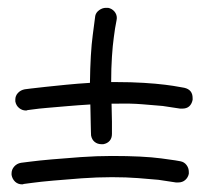

<svg xmlns="http://www.w3.org/2000/svg" viewBox="-20 -572 526 495"><path d="M445.3 -156.2Q455.1 -154.3 460.9 -146.5Q466.8 -138.7 466.8 -128.9V-124Q464.8 -114.3 457.5 -107.9Q450.2 -101.6 439.5 -101.6H433.6Q414.1 -104.5 388.7 -108.4Q367.2 -110.4 336.4 -112.8Q305.7 -115.2 268.6 -115.2Q230.5 -115.2 190.4 -112.3Q150.4 -109.4 117.2 -106.4Q84 -103.5 63 -100.6Q42 -97.7 41 -97.7Q40 -96.7 37.1 -96.7Q26.4 -96.7 19 -103.5Q11.7 -110.4 9.8 -121.1V-125Q9.8 -134.8 16.6 -142.6Q23.4 -150.4 34.2 -152.3Q36.1 -152.3 58.1 -155.3Q80.1 -158.2 113.8 -161.1Q147.5 -164.1 188.5 -167Q229.5 -169.9 268.6 -169.9Q348.6 -169.9 396 -163.6Q443.4 -157.2 445.3 -156.2ZM455.1 -345.7Q476.6 -340.8 476.6 -319.3V-314.5Q471.7 -292 450.2 -292H444.3Q424.8 -294.9 399.4 -298.8Q377 -300.8 346.7 -303.2Q316.4 -305.7 279.3 -304.7H267.6Q267.6 -293.9 268.1 -281.7Q268.6 -269.5 268.6 -258.3Q268.6 -247.1 268.6 -239.3V-231.4V-226.6Q268.6 -215.8 262.7 -209Q256.8 -202.1 246.1 -200.2H242.2Q231.4 -200.2 224.1 -206.1Q216.8 -211.9 214.8 -222.7Q214.8 -223.6 214.4 -232.9Q213.9 -242.2 213.9 -254.4Q213.9 -266.6 213.4 -279.8Q212.9 -293 212.9 -302.7Q181.6 -300.8 152.8 -298.3Q124 -295.9 101.6 -293.9Q79.1 -292 65.4 -290L50.8 -288.1Q49.8 -287.1 46.9 -287.1Q37.1 -287.1 29.3 -293.5Q21.5 -299.8 19.5 -310.5V-315.4Q19.5 -325.2 26.4 -332.5Q33.2 -339.8 43.9 -341.8Q44.9 -341.8 59.6 -343.8Q74.2 -345.7 97.7 -348.1Q121.1 -350.6 150.4 -353.5Q179.7 -356.4 211.9 -358.4Q212.9 -435.5 219.2 -482.4Q225.6 -529.3 225.6 -531.2Q227.5 -540 235.8 -545.9Q244.1 -551.8 252.9 -551.8H258.8Q268.6 -549.8 274.9 -542.5Q281.2 -535.2 281.2 -525.4Q281.2 -523.4 280.8 -522Q280.3 -520.5 280.3 -518.6Q276.4 -500 273.4 -475.6Q270.5 -455.1 268.6 -425.8Q266.6 -396.5 266.6 -360.4H279.3Q318.4 -360.4 350.6 -358.4Q382.8 -356.4 405.8 -353.5Q428.7 -350.6 441.4 -348.1Q454.1 -345.7 455.1 -345.7Z"/></svg>

Font: Coming Soon
Style: Regular
Weight: 400
Designer: Dathan Boardman
Foundry: Open Window
Version: Version 1.002